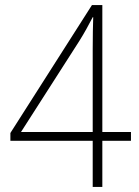

<svg xmlns="http://www.w3.org/2000/svg" viewBox="-20 -738 548 758"><path d="M497 -182V-217H384V-718H343L21 -213V-182H346V0H384V-182ZM346 -542V-217H63L293 -576C315 -611 328 -636 346 -670H348C347 -630 346 -604 346 -542Z"/></svg>

Font: Noto Sans Lao SemiCondensed ExtraLight
Style: Regular
Weight: 200
Width: 4
Designer: Monotype Design Team
Foundry: Monotype Imaging Inc.
Version: Version 2.003